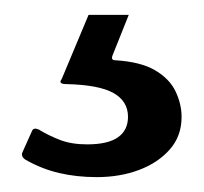

<svg xmlns="http://www.w3.org/2000/svg" viewBox="-20 -25 274 258"><path d="M224 132Q224 158 208 176Q192 194 166.5 203.5Q141 213 110 213Q83 213 59.5 207.5Q36 202 15 190Q8 186 10 180L23 151Q25 146 32 149Q45 157 60.5 163Q76 169 97 169Q125 169 138.5 159.5Q152 150 152 132Q152 111 132.5 100Q113 89 69 88Q64 88 62 86.5Q60 85 63 81L99 -5H153L131 50Q129 56 135 56Q169 58 188.5 69.5Q208 81 216 98Q224 115 224 132Z"/></svg>

Font: Libre Franklin Medium
Style: Regular
Weight: 500
Designer: Pablo Impallari, Rodrigo Fuenzalida, Nhung Nguyen
Foundry: Impallari Type
Version: Version 3.000